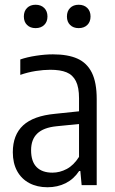

<svg xmlns="http://www.w3.org/2000/svg" viewBox="-20 -780 486 809"><path d="M387.5 -362.5V0H324L318.5 -59.5H313.5Q291 -25.5 256.8 -8.2Q222.5 9 180 9Q136.5 9 103.5 -8.5Q70.5 -26 52.2 -59.2Q34 -92.5 34 -138.5Q34 -211.5 77.5 -251.8Q121 -292 212.5 -300.5L313 -311V-366Q313 -412 299.8 -438.2Q286.5 -464.5 260.5 -475.2Q234.5 -486 192 -486Q163.5 -486 130.2 -480.8Q97 -475.5 65.5 -464.5V-529.5Q94.5 -539.5 132.2 -545.2Q170 -551 203 -551Q266 -551 306.2 -533Q346.5 -515 367 -473.8Q387.5 -432.5 387.5 -362.5ZM313 -119V-257.5L218 -248Q163.5 -242.5 137.2 -217.5Q111 -192.5 111 -147Q111 -99.5 134.2 -76Q157.5 -52.5 201 -52.5Q232 -52.5 261.2 -68Q290.5 -83.5 313 -119ZM80.5 -710.5Q80.5 -733 94 -746.5Q107.5 -760 130 -760Q152.5 -760 166.2 -746.5Q180 -733 180 -710.5Q180 -688 166.2 -674.8Q152.5 -661.5 130 -661.5Q107.5 -661.5 94 -674.8Q80.5 -688 80.5 -710.5ZM262 -710.5Q262 -733 275.5 -746.5Q289 -760 311.5 -760Q334 -760 347.8 -746.5Q361.5 -733 361.5 -710.5Q361.5 -688 347.8 -674.8Q334 -661.5 311.5 -661.5Q289 -661.5 275.5 -674.8Q262 -688 262 -710.5Z"/></svg>

Font: Encode Sans Condensed
Style: Regular
Weight: 400
Width: 3
Designer: Multiple Designers
Foundry: Impallari Type
Version: Version 2.000